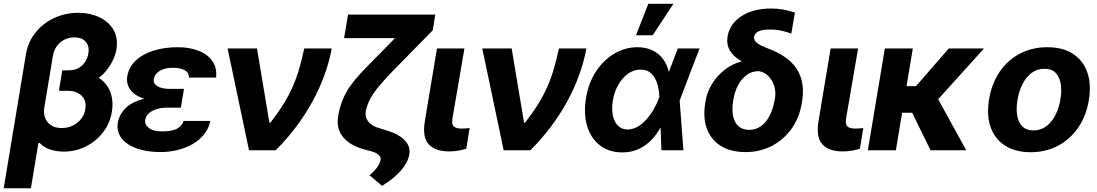

<svg xmlns="http://www.w3.org/2000/svg" viewBox="-55 -806 5885 1030"><path d="M277.8 -420.9H346.2Q422.4 -420.9 469.7 -391.8Q517.1 -362.8 535.9 -314.5Q554.7 -266.1 545.4 -208Q535.2 -144.5 497.6 -95.9Q460 -47.4 404.8 -20Q349.6 7.3 287.1 7.3Q250 7.3 216.3 -3.2Q182.6 -13.7 156.2 -40L150.9 -38.1L182.1 -228.5Q177.7 -198.7 187 -173.8Q196.3 -148.9 218.8 -134Q241.2 -119.1 275.9 -119.1Q309.6 -119.1 336.7 -132.8Q363.8 -146.5 381.1 -169.4Q398.4 -192.4 402.8 -220.7Q408.2 -251.5 396.7 -273.7Q385.3 -295.9 362.1 -307.6Q338.9 -319.3 308.1 -318.8H261.7ZM364.7 -737.3Q412.1 -737.3 452.9 -723.6Q493.7 -710 522.5 -684.6Q551.3 -659.2 564.2 -623.3Q577.1 -587.4 569.8 -542.5Q561.5 -491.7 527.8 -443.6Q494.1 -395.5 440.4 -364.5Q386.7 -333.5 316.9 -333H263.2L279.3 -428.7H311.5Q347.2 -428.7 369.6 -442.9Q392.1 -457 404.1 -477.8Q416 -498.5 418.9 -518.6Q425.8 -556.2 405.8 -580.8Q385.7 -605.5 343.8 -605.5Q315.9 -605.5 291.7 -593.8Q267.6 -582 250.7 -559.6Q233.9 -537.1 228.5 -504.9L110.8 204.1H-35.2L84 -514.2Q95.7 -582.5 136.5 -632.6Q177.2 -682.6 237.1 -710Q296.9 -737.3 364.7 -737.3Z M814.9 -286.1H924.3L915.5 -228.5H838.4Q812 -228.5 787.1 -221.2Q762.2 -213.9 745.1 -199.7Q728 -185.5 724.1 -163.6Q720.2 -138.2 743.4 -119.6Q766.6 -101.1 815.9 -101.1Q866.7 -101.1 893.8 -115.2Q920.9 -129.4 930.2 -157.2H1073.2Q1064.9 -116.2 1039.8 -85Q1014.6 -53.7 977.5 -32.7Q940.4 -11.7 896.2 -1Q852.1 9.8 805.2 9.8Q733.4 9.8 679.2 -9.5Q625 -28.8 597.2 -64.5Q569.3 -100.1 577.1 -148.4Q584 -187.5 611.3 -218.5Q638.7 -249.5 689.2 -267.8Q739.7 -286.1 814.9 -286.1ZM920.9 -264.6H811Q758.8 -264.6 721.7 -275.6Q684.6 -286.6 662.6 -305.2Q640.6 -323.7 632.1 -347.2Q623.5 -370.6 627.4 -395Q635.7 -445.8 673.1 -481Q710.4 -516.1 768.8 -534.4Q827.1 -552.7 898.4 -552.7Q962.9 -552.7 1011.2 -533.4Q1059.6 -514.2 1084.7 -477.8Q1109.9 -441.4 1104 -389.6H958Q959 -417 935.5 -429.7Q912.1 -442.4 872.1 -442.4Q826.7 -442.4 800.5 -425Q774.4 -407.7 770 -383.3Q766.1 -358.9 788.3 -344.2Q810.5 -329.6 855 -329.1H932.1Z M1280.8 0 1166 -545.9H1323.7L1390.1 -148.4H1396Q1437 -201.2 1465.8 -247.8Q1494.6 -294.4 1514.9 -340.3Q1535.2 -386.2 1549.8 -436.3Q1564.5 -486.3 1577.1 -545.9H1724.6Q1697.8 -401.4 1620.8 -260.7Q1543.9 -120.1 1424.3 0Z M2188 -727.5H2279.8L2266.6 -643.6L2045.9 -418.5Q2005.9 -377 1977.5 -342.8Q1949.2 -308.6 1931.9 -276.9Q1914.6 -245.1 1907.2 -210Q1901.9 -178.2 1920.2 -154.3Q1938.5 -130.4 1977.5 -119.1L2015.6 -107.4Q2083.5 -87.4 2116 -53.7Q2148.4 -20 2140.6 22.9Q2133.3 65.9 2095.7 109.1Q2058.1 152.3 1994.6 190.9L1927.2 134.3Q1955.1 110.8 1969.2 90.1Q1983.4 69.3 1986.3 53.2Q1990.2 38.1 1977.5 25.9Q1964.8 13.7 1939.5 6.3L1904.3 -2.9Q1823.2 -23.9 1784.9 -71.5Q1746.6 -119.1 1759.8 -187Q1768.1 -233.4 1783.2 -270.3Q1798.3 -307.1 1820.8 -340.1Q1843.3 -373 1874 -406.5Q1904.8 -439.9 1944.3 -479.5ZM1812 -727.5H2212.9L2192.9 -601.6H1791Z M2289.1 -545.9H2436.5L2372.1 -170.4Q2367.2 -138.2 2379.9 -127.2Q2392.6 -116.2 2420.9 -116.2Q2434.6 -116.2 2445.1 -117.2Q2455.6 -118.2 2464.4 -119.1L2446.3 -8.3Q2426.3 -1.5 2402.6 2.4Q2378.9 6.3 2353.5 6.3Q2281.7 6.3 2246.1 -30.5Q2210.4 -67.4 2223.6 -152.8Z M2647 0 2532.2 -545.9H2689.9L2756.3 -148.4H2762.2Q2803.2 -201.2 2832 -247.8Q2860.8 -294.4 2881.1 -340.3Q2901.4 -386.2 2916 -436.3Q2930.7 -486.3 2943.4 -545.9H3090.8Q3064 -401.4 2987.1 -260.7Q2910.2 -120.1 2790.5 0Z M3281.7 11.7Q3211.4 11.2 3163.1 -26.4Q3114.7 -64 3094.7 -129.9Q3074.7 -195.8 3088.9 -280.8Q3102.1 -361.8 3142.6 -423.1Q3183.1 -484.4 3241.2 -518.6Q3299.3 -552.7 3364.3 -552.7Q3410.6 -552.7 3445.1 -536.1Q3479.5 -519.5 3501.7 -489.7Q3523.9 -460 3532.7 -420.9L3579.1 -424.3L3590.8 -269.5L3611.3 0H3493.2L3482.9 -283.2Q3481.4 -308.6 3476.6 -334.5Q3471.7 -360.4 3460.4 -382.6Q3449.2 -404.8 3430.4 -418.7Q3411.6 -432.6 3382.3 -432.6Q3344.7 -432.6 3314 -410.6Q3283.2 -388.7 3262 -351.3Q3240.7 -314 3232.4 -265.6Q3225.6 -220.7 3232.9 -186Q3240.2 -151.4 3260 -131.6Q3279.8 -111.8 3310.5 -111.3Q3340.8 -111.3 3367.2 -127.2Q3393.6 -143.1 3415.3 -168.2Q3437 -193.4 3453.1 -221.9Q3469.2 -250.5 3478.5 -276.4L3581.1 -545.9H3697.8L3592.8 -271.5L3530.3 -124L3486.8 -119.6Q3465.8 -81.1 3436 -51.5Q3406.2 -22 3367.9 -5.1Q3329.6 11.7 3281.7 11.7ZM3356.9 -616.7 3422.9 -785.6H3557.6L3446.3 -616.7Z M3848.1 -610.4Q3859.9 -678.7 3922.9 -719.5Q3985.8 -760.3 4082 -760.3Q4116.2 -760.3 4146.2 -754.9Q4176.3 -749.5 4209.5 -738.3L4189.9 -625.5Q4170.4 -633.8 4139.4 -640.9Q4108.4 -647.9 4074.7 -647.5Q4034.7 -647.9 4014.2 -637.7Q3993.7 -627.4 3990.2 -608.4Q3988.8 -599.1 3993.9 -589.4Q3999 -579.6 4013.9 -569.6Q4028.8 -559.6 4056.2 -549.3Q4171.4 -508.3 4217.8 -438.2Q4264.2 -368.2 4248.5 -267.1L4246.6 -255.9Q4234.9 -177.7 4193.1 -117.9Q4151.4 -58.1 4087.4 -24.2Q4023.4 9.8 3944.8 9.8Q3864.7 9.8 3812.3 -22.9Q3759.8 -55.7 3737.8 -113.8Q3715.8 -171.9 3727.5 -248L3729 -258.8Q3737.3 -312 3765.4 -356.9Q3793.5 -401.9 3834.5 -433.1Q3875.5 -464.4 3921.4 -475.6V-478.5Q3878.9 -502.9 3860.1 -535.9Q3841.3 -568.8 3848.1 -610.4ZM3879.9 -273.9 3878.4 -266.1Q3870.6 -220.7 3877.4 -185.1Q3884.3 -149.4 3906 -129.4Q3927.7 -109.4 3963.9 -109.4Q4000 -109.4 4027.3 -129.2Q4054.7 -148.9 4073 -184.1Q4091.3 -219.2 4099.6 -264.6L4101.6 -273.9Q4108.4 -309.1 4099.4 -341.1Q4090.3 -373 4069.1 -395.8Q4047.9 -418.5 4016.6 -424.3Q3980.5 -424.8 3952.1 -404.8Q3923.8 -384.8 3905.3 -350.8Q3886.7 -316.9 3879.9 -273.9Z M4400.9 -545.9H4548.3L4483.9 -170.4Q4479 -138.2 4491.7 -127.2Q4504.4 -116.2 4532.7 -116.2Q4546.4 -116.2 4556.9 -117.2Q4567.4 -118.2 4576.2 -119.1L4558.1 -8.3Q4538.1 -1.5 4514.4 2.4Q4490.7 6.3 4465.3 6.3Q4393.6 6.3 4357.9 -30.5Q4322.3 -67.4 4335.4 -152.8Z M4841.8 -545.9 4751 0H4600.6L4691.9 -545.9ZM5223.6 -545.9 4912.6 -201.2H4758.3L4763.7 -343.8H4858.9L5034.7 -545.9ZM4937 0 4829.6 -219.2 4966.3 -294.9 5128.4 0Z M5474.1 10.7Q5390.6 10.3 5335.9 -25.4Q5281.2 -61 5259 -124.8Q5236.8 -188.5 5251 -272.9Q5264.6 -356.9 5307.1 -419.9Q5349.6 -482.9 5415.3 -517.8Q5481 -552.7 5563.5 -552.7Q5646.5 -552.7 5701.2 -517.1Q5755.9 -481.4 5778.1 -417.5Q5800.3 -353.5 5786.1 -268.6Q5772.5 -185.1 5729.7 -122.3Q5687 -59.6 5621.8 -24.7Q5556.6 10.3 5474.1 10.7ZM5489.3 -106.4Q5527.3 -106.4 5557.1 -128.2Q5586.9 -149.9 5606.4 -187.7Q5626 -225.6 5633.8 -273.4Q5641.6 -320.8 5635 -357.9Q5628.4 -395 5606.9 -416.3Q5585.4 -437.5 5547.9 -437Q5509.8 -437.5 5480 -415.5Q5450.2 -393.6 5430.7 -355.5Q5411.1 -317.4 5403.3 -269.5Q5395.5 -222.7 5401.9 -185.5Q5408.2 -148.4 5429.9 -127.4Q5451.7 -106.4 5489.3 -106.4Z"/></svg>

Font: Inter Tight
Style: Bold Italic
Weight: 700
Italic angle: -9.39999°
Designer: Rasmus Andersson
Foundry: rsms
Version: Version 3.004